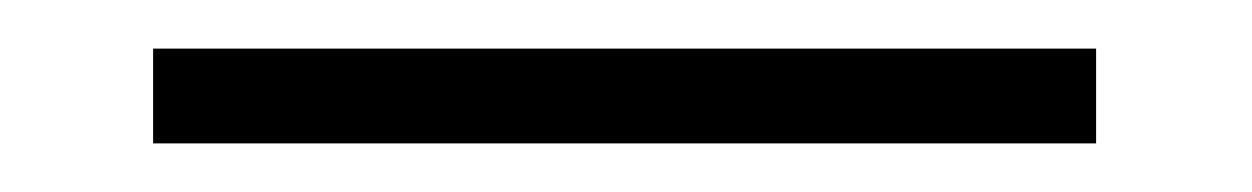

<svg xmlns="http://www.w3.org/2000/svg" viewBox="-20 40 515 79"><path d="M43 60H431V99H43Z"/></svg>

Font: Encode Sans Compressed
Style: ExtraLight
Weight: 200
Designer: Pablo Impallari, Andres Torresi
Foundry: Pablo Impallari, Andres Torresi
Version: Version 1.000; ttfautohint (v1.00) -l 8 -r 50 -G 200 -x 14 -